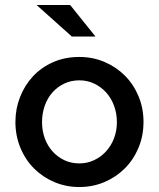

<svg xmlns="http://www.w3.org/2000/svg" viewBox="-20 -742 639 772"><path d="M42 0ZM42 -252Q42 -304 60.5 -351.5Q79 -399 112.5 -435Q146 -471 193.5 -492Q241 -513 299 -513Q353 -513 400 -493Q447 -473 482 -438Q517 -403 537 -355Q557 -307 557 -252Q557 -196 537 -148Q517 -100 482 -65Q447 -30 400 -10Q353 10 299 10Q246 10 199.5 -9.5Q153 -29 118 -63.5Q83 -98 62.5 -146.5Q42 -195 42 -252ZM299 -85Q331 -85 358.5 -98Q386 -111 406.5 -133.5Q427 -156 438.5 -186Q450 -216 450 -251Q450 -286 438.5 -317Q427 -348 406.5 -370.5Q386 -393 358.5 -406Q331 -419 299 -419Q266 -419 238.5 -406Q211 -393 191 -370.5Q171 -348 160 -317Q149 -286 149 -251Q149 -216 160 -186Q171 -156 191 -133.5Q211 -111 238.5 -98Q266 -85 299 -85ZM262 -722 364 -595H269L127 -722Z"/></svg>

Font: Rosa Sans Medium
Style: Regular
Weight: 500
Designer: Pentagram / MCKL
Foundry: Pentagram / MCKL
Version: Version 1.005;September 16, 2019;FontCreator 11.5.0.2425 64-